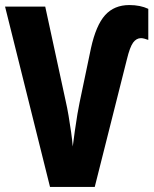

<svg xmlns="http://www.w3.org/2000/svg" viewBox="-20 -740 608 760"><path d="M538 -589Q520 -589 507 -571.5Q494 -554 482 -504L355 0H178L0 -714H159L240 -340Q246 -314 251.5 -281.5Q257 -249 261.5 -217Q266 -185 268 -160Q271 -184 276 -220Q281 -256 286.5 -288.5Q292 -321 295 -334L340 -549Q360 -640 396 -680Q432 -720 492 -720Q535 -720 567 -705V-582Q559 -585 551.5 -587Q544 -589 538 -589Z"/></svg>

Font: Noto Sans ExtraCondensed ExtraBold
Style: Regular
Weight: 800
Width: 2
Designer: Monotype Design Team
Foundry: Monotype Imaging Inc.
Version: Version 2.013; ttfautohint (v1.8.4.7-5d5b)